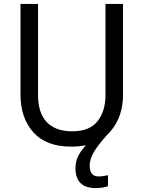

<svg xmlns="http://www.w3.org/2000/svg" viewBox="-20 -734 771 974"><path d="M515.1 -713.9V-252C515.1 -197.8 502 -153.8 475.1 -119.6C448.2 -85 405.3 -67.9 346.2 -67.9C229.5 -67.9 172.9 -135.3 172.9 -251V-713.9H84V-253.9C84 -174.3 106 -110.8 149.4 -62.5C192.9 -14.2 256.8 9.8 340.8 9.8C367.7 9.8 392.6 7.3 415.5 2.9C409.2 9.8 403.3 17.1 397 25.4C374 55.2 362.8 85.4 362.8 117.2C362.8 185.1 395.5 220.2 465.8 220.2C492.7 220.2 509.8 216.3 527.8 210.9V154.8C517.6 156.2 501.5 161.1 480 161.1C450.2 161.1 435.1 143.1 435.1 106.9C435.1 83.5 442.4 60.1 456.5 36.6C470.2 13.7 491.7 -14.2 520.5 -46.9C526.9 -52.7 533.2 -59.1 539.1 -65.9C582.5 -116.2 604 -178.2 604 -252V-713.9Z"/></svg>

Font: Avrile Sans
Style: Regular
Weight: 400
Designer: Monotype Design Team, Google (font), Stefan Peev (BGR Cyrillic), Cristiano Sobral (main changes)
Foundry: The Avrile Sans Project Authors
Version: Version 3.110